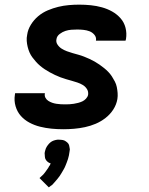

<svg xmlns="http://www.w3.org/2000/svg" viewBox="-20 -548 640 826"><path d="M252 8Q226 8 201 5.5Q176 3 152 -3Q128 -9 106.5 -20.5Q85 -32 69.5 -49.5Q54 -67 47 -91Q40 -115 44 -140L45 -147H173V-146Q171 -136 175.5 -127.5Q180 -119 188 -114Q196 -109 204.5 -106Q213 -103 222.5 -101.5Q232 -100 241.5 -99.5Q251 -99 261 -99Q270 -99 279 -99.5Q288 -100 297.5 -101.5Q307 -103 316.5 -105.5Q326 -108 334.5 -112Q343 -116 350 -123.5Q357 -131 359 -140Q361 -154 354 -165Q347 -176 336 -182.5Q325 -189 313 -193Q301 -197 288.5 -200.5Q276 -204 264 -207.5Q252 -211 240 -215.5Q228 -220 216.5 -225.5Q205 -231 194 -237Q183 -243 172.5 -250Q162 -257 152.5 -265Q143 -273 135 -282Q127 -291 119.5 -301Q112 -311 107 -322.5Q102 -334 99 -346.5Q96 -359 95 -372Q94 -385 97 -399Q100 -421 113 -442Q126 -463 144.5 -478.5Q163 -494 185.5 -503.5Q208 -513 230.5 -518.5Q253 -524 276 -526Q299 -528 321 -528Q346 -528 370.5 -525.5Q395 -523 418.5 -516.5Q442 -510 462.5 -498.5Q483 -487 498.5 -469.5Q514 -452 520 -428.5Q526 -405 522 -380L520 -373H392L393 -374Q395 -388 386 -398.5Q377 -409 365 -413.5Q353 -418 339.5 -419.5Q326 -421 312 -421Q299 -421 286.5 -420Q274 -419 261.5 -415Q249 -411 237 -402Q225 -393 223 -380Q220 -367 227.5 -356Q235 -345 245.5 -338.5Q256 -332 268 -327.5Q280 -323 292.5 -319.5Q305 -316 317.5 -312.5Q330 -309 341.5 -304.5Q353 -300 365 -294.5Q377 -289 387.5 -283Q398 -277 408 -270Q418 -263 428 -255Q438 -247 446.5 -238Q455 -229 461.5 -219Q468 -209 474 -197.5Q480 -186 482.5 -173.5Q485 -161 486 -148Q487 -135 485 -122Q481 -98 467.5 -77Q454 -56 434 -40.5Q414 -25 391.5 -15.5Q369 -6 345.5 -1Q322 4 298.5 6Q275 8 252 8ZM190 258 150 218Q154 214 158 210.5Q162 207 166 203Q170 199 173 194.5Q176 190 179.5 185.5Q183 181 187 175Q191 169 192 166L194 164L198 155Q194 154 191.5 152.5Q189 151 186 149Q183 147 181 144.5Q179 142 177 139Q175 136 174 132.5Q173 129 173 125.5Q173 122 172.5 117.5Q172 113 172 111L173 105Q174 101 175 97.5Q176 94 177.5 90Q179 86 181.5 82.5Q184 79 186 76Q188 73 191 70Q194 67 197 64.5Q200 62 203.5 60Q207 58 211.5 56.5Q216 55 220.5 54Q225 53 227 53H235Q239 53 243 53.5Q247 54 250.5 54.5Q254 55 257 56.5Q260 58 263 60Q266 62 269 64.5Q272 67 274 70Q276 73 277 76Q278 79 278.5 83Q279 87 280 91.5Q281 96 280 98L279 105Q278 113 276.5 120.5Q275 128 272.5 136Q270 144 267 151.5Q264 159 261 166.5Q258 174 253.5 181.5Q249 189 245 196Q241 203 236.5 209.5Q232 216 226.5 222.5Q221 229 213.5 237.5Q206 246 204 248L199 251Z"/></svg>

Font: Iosevka Aile Extrabold Oblique
Style: Regular
Weight: 800
Italic angle: -9°
Designer: Belleve Invis
Foundry: Belleve Invis
Version: Version 31.1.0; ttfautohint (v1.8.4)